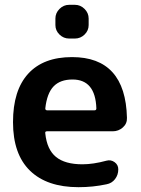

<svg xmlns="http://www.w3.org/2000/svg" viewBox="-20 -767 586 797"><path d="M281 -437Q230 -437 202.5 -408.5Q175 -380 168 -317Q168 -309 176 -309H372Q380 -309 380 -317Q376 -437 281 -437ZM306 10Q175 10 104.5 -58.5Q34 -127 34 -260Q34 -392 97 -461Q160 -530 279 -530Q501 -530 507 -278Q508 -254 490 -238Q472 -222 448 -222H175Q166 -222 168 -213Q175 -146 212.5 -115.5Q250 -85 322 -85Q367 -85 422 -100Q440 -105 455.5 -94Q471 -83 471 -64Q471 -41 457.5 -23.5Q444 -6 422 -2Q366 10 306 10ZM267 -747H291Q314 -747 331 -730Q348 -713 348 -690V-663Q348 -640 331 -623.5Q314 -607 291 -607H267Q244 -607 227 -623.5Q210 -640 210 -663V-690Q210 -713 227 -730Q244 -747 267 -747Z"/></svg>

Font: Rounded Mplus 1c Bold
Style: Bold
Weight: 700
Version: Version 1.059.20150529